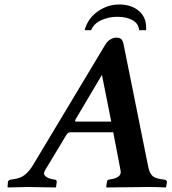

<svg xmlns="http://www.w3.org/2000/svg" viewBox="-20 -824 759 846"><path d="M315.9 -288.1H470.2L429.2 -494.1L314 -299.8Q307.1 -288.1 315.9 -288.1ZM632.8 -90.8Q635.7 -77.1 638.2 -70.6Q640.6 -64 646.5 -55.2Q652.3 -46.4 663.6 -41.5Q674.8 -36.6 691.9 -34.2L706.1 -32.2Q715.8 -28.3 715.8 -22.9L711.9 0L710 2Q672.9 0 633.8 0L450.2 2L448.2 0L451.2 -22.9Q452.6 -30.8 458 -32.2L469.2 -34.2Q490.2 -37.6 502.4 -46.6Q514.6 -55.7 511.2 -73.2L479 -241.2H290Q279.3 -241.2 271 -227.1L178.2 -73.2Q168.9 -57.6 180.2 -47.6Q191.4 -37.6 211.9 -34.2L223.1 -32.2Q230 -30.3 230 -22.9L227.1 0L225.1 2Q137.2 0 101.1 0L15.1 2L13.2 0L15.1 -22.9Q16.1 -28.8 24.9 -32.2L39.1 -34.2Q71.3 -38.6 90.3 -54.4Q109.4 -70.3 124 -94.2L443.8 -627Q453.6 -643.1 467 -650.6Q480.5 -658.2 491.2 -658.2Q507.8 -658.2 514.9 -650.9Q522 -643.6 524.9 -627ZM353 -690.9Q366.2 -742.2 410.2 -773.2Q454.1 -804.2 504.9 -804.2Q558.1 -804.2 591.1 -776.6Q624 -749 624 -702.1V-690.9H592.8Q591.3 -719.2 564.7 -734.6Q538.1 -750 497.1 -750Q458 -750 425 -734.4Q392.1 -718.8 381.8 -690.9Z"/></svg>

Font: Linux Libertine
Style: Bold Italic
Weight: 700
Italic angle: -11.5°
Designer: Philipp H. Poll
Foundry: Philipp H. Poll
Version: Version 4.0.5